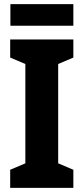

<svg xmlns="http://www.w3.org/2000/svg" viewBox="-20 -904 403 924"><path d="M333 -884H30V-780H333ZM333 0V-87L260 -118V-596L333 -627V-714H29V-627L102 -596V-118L29 -87V0Z"/></svg>

Font: Noto Sans Georgian Condensed ExtraBold
Style: Regular
Weight: 800
Width: 3
Designer: Monotype Design Team, Akaki Razmadze
Foundry: Google LLC
Version: Version 2.005